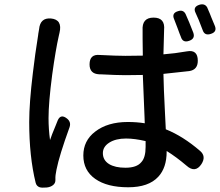

<svg xmlns="http://www.w3.org/2000/svg" viewBox="-20 -835 1026 894"><path d="M165 37Q150 32 146 16Q116 -106 116 -267Q116 -355 133 -495Q143 -581 158 -674V-676Q160 -691 162 -699Q167 -753 217 -749Q272 -744 257 -682Q256 -677 254 -669Q239 -603 223 -487Q206 -357 206 -285Q206 -233 213 -183Q220 -205 239 -250Q246 -267 249 -275Q263 -306 292 -283Q312 -267 304 -243Q256 -111 243 -45Q237 -17 238 -1Q238 0 238 1Q239 17 227.5 26.5Q216 36 198 38Q175 40 165 37ZM577 37Q479 37 423.5 -2Q368 -41 368 -111Q368 -180 423 -222Q481 -267 575 -267Q617 -267 654 -261Q654 -271 653 -291Q647 -422 645 -486Q617 -485 563 -485Q524 -485 447 -489Q444 -489 442 -489Q397 -491 397 -535Q397 -584 445 -579Q523 -575 564 -575Q617 -575 645 -576Q645 -605 644 -653Q644 -681 644 -691Q644 -692 644 -693Q640 -753 695 -753Q750 -753 744 -695Q744 -694 744 -693Q743 -663 741 -582Q794 -586 851 -596Q901 -605 901 -552Q901 -510 861 -504Q819 -499 741 -491Q742 -428 748 -313Q751 -258 752 -233Q832 -201 912 -132Q941 -107 918 -71Q889 -27 848 -64Q801 -104 756 -132V-129Q756 -54 717 -12Q672 37 577 37ZM564 -54Q617 -54 638 -80Q658 -101 658 -151V-178Q607 -190 567 -190Q519 -190 489 -171Q459 -152 459 -122Q459 -89 488 -71Q516 -54 564 -54ZM822 -664Q820 -669 816 -679Q810 -697 806 -706Q804 -710 801 -719Q794 -737 791 -745Q778 -774 809 -783Q833 -791 844 -770Q860 -735 880 -683Q890 -655 861 -645Q831 -634 822 -664ZM924 -694Q904 -748 890.5 -775.5Q877 -803 909 -813Q934 -820 945 -800Q946 -798 947 -795Q959 -768 964 -754Q976 -726 981 -713Q991 -686 961 -677Q933 -668 924 -694Z"/></svg>

Font: GenSenRounded JP M
Style: Regular
Weight: 500
Version: Version 1.501;PS 1;hotconv 16.6.51;makeotf.lib2.5.65220